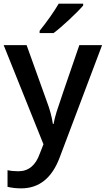

<svg xmlns="http://www.w3.org/2000/svg" viewBox="-20 -786 576 1046"><path d="M0 -540H125L234.9 -233.9Q259.8 -168.5 268.1 -110.8H272Q276.4 -137.7 288.1 -176Q299.8 -214.4 412.1 -540H536.1L305.2 71.8Q242.2 240.2 95.2 240.2Q57.1 240.2 21 231.9V141.1Q46.9 147 80.1 147Q163.1 147 196.8 50.8L216.8 0ZM195.8 -606V-618.2Q223.6 -652.3 253.2 -694.3Q282.7 -736.3 299.8 -766.1H433.1V-755.9Q407.7 -726.1 357.2 -679Q306.6 -631.8 272 -606Z"/></svg>

Font: f0_41264          
Style: Regular
Weight: 600
Foundry: Ascender Corporation
Version: Version 1.10